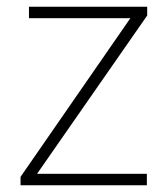

<svg xmlns="http://www.w3.org/2000/svg" viewBox="-20 -550 499 570"><path d="M416 0V-34H90L417 -504V-530H66V-496H367L41 -25V0Z"/></svg>

Font: Noto Sans Meetei Mayek ExtraLight
Style: Regular
Weight: 200
Designer: Monotype Design Team and Neelakash Kshetrimayum
Foundry: Monotype Imaging Inc.
Version: Version 2.002